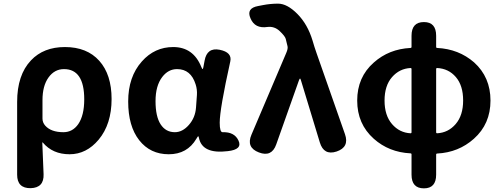

<svg xmlns="http://www.w3.org/2000/svg" viewBox="-20 -832 2754 1053"><path d="M148 200Q74 201 74 126V-273Q74 -421 150 -501Q219 -574 336 -574Q457 -574 524.5 -498.5Q592 -423 592 -289Q592 -151 521 -66Q454 14 361.5 14Q269 14 215 -50Q212 -54 212 -49L219 123Q222 198 148 200ZM328 -107Q378 -107 409 -151Q442 -199 442 -287Q442 -453 331 -453Q279 -453 246 -407Q213 -361 213 -283V-182Q213 -160 228 -143Q260 -107 328 -107Z M1071 -76Q1069 -85 1067 -85Q1065 -85 1057 -71Q1007 14 905.5 14Q804 14 743.5 -63Q683 -140 683 -275.5Q683 -411 758 -495Q828 -574 930 -574Q1040 -574 1084 -465Q1089 -453 1091 -453Q1093 -453 1095 -462L1102 -499Q1115 -573 1185 -559Q1254 -545 1243 -495Q1185 -234 1185 -159Q1185 -106 1201 -107Q1266 -109 1288 -61Q1311 -12 1229 -3Q1089 14 1071 -76ZM939 -107Q981 -107 1016 -147Q1051 -187 1055 -242L1060 -311Q1062 -341 1053 -369Q1027 -453 951 -453Q903 -453 870 -410Q833 -362 833 -277.5Q833 -193 861 -150Q889 -107 939 -107Z M1495 -40Q1470 31 1400 4Q1329 -23 1359 -93L1550 -542Q1560 -565 1557 -578Q1556 -583 1547 -619Q1543 -634 1514 -661.5Q1485 -689 1446 -684Q1378 -674 1354 -731Q1329 -787 1396 -799L1422 -804Q1463 -812 1505 -812Q1555 -812 1611 -755.5Q1667 -699 1694 -610Q1704 -575 1716 -541L1872 -96Q1897 -25 1826 -1Q1756 22 1734 -51L1631 -390Q1628 -401 1625.5 -401Q1623 -401 1619 -390Z M2305 201Q2237 201 2237 126V15Q2237 9 2231 9Q2113 3 2030 -71Q1939 -152 1939 -280.5Q1939 -409 2030 -489Q2113 -563 2231 -569Q2237 -569 2237 -575V-636Q2237 -711 2305 -711Q2372 -711 2372 -636V-575Q2372 -569 2378 -569Q2496 -563 2580 -490Q2670 -409 2670 -280.5Q2670 -152 2579 -71Q2495 4 2378 10Q2372 10 2372 16V126Q2372 201 2305 201ZM2232 -101Q2237 -101 2237 -106V-454Q2237 -459 2232 -459Q2171 -456 2130 -409Q2089 -362 2089 -280.5Q2089 -199 2130 -151.5Q2171 -104 2232 -101ZM2372 -106Q2372 -101 2377 -101Q2438 -104 2479 -151.5Q2520 -199 2520 -281Q2520 -363 2480 -409.5Q2440 -456 2377 -459Q2372 -459 2372 -454Z"/></svg>

Font: Resource Han Rounded KR
Style: Bold
Weight: 700
Designer: Cyano Hao (round all glyphs); Ryoko NISHIZUKA 西塚涼子 (kana, bopomofo & ideographs); Paul D. Hunt (Latin, Greek & Cyrillic)
Foundry: Cyano Hao
Version: 0.990